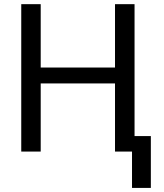

<svg xmlns="http://www.w3.org/2000/svg" viewBox="-20 -731 790 926"><path d="M628.9 0H534.7V-328.6H176.3V0H82.5V-710.9H176.3V-405.3H534.7V-710.9H628.9ZM707.5 175.3H616.7V-74.7H707.5Z"/></svg>

Font: SteelSelectRoboto
Style: Roboto-Regular
Weight: 400
Designer: Google
Version: Version 2.137; 2017